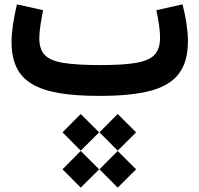

<svg xmlns="http://www.w3.org/2000/svg" viewBox="-20 -442 918 885"><path d="M522.5 252.4 607.4 168 522.5 83.5 438.5 168ZM352.1 252.4 437 168 352.1 83.5 268.1 168ZM352.1 422.9 437 338.4 352.1 253.9 268.1 338.4ZM522.5 422.9 607.4 338.4 522.5 253.9 438.5 338.4ZM700.7 -395C710.4 -351.6 717.8 -301.8 717.8 -269C717.8 -234.4 709.5 -207.5 692.4 -189.5C658.2 -152.8 580.1 -142.1 439.5 -142.1C369.6 -142.1 314.5 -145.5 273.9 -151.9C192.4 -164.6 161.1 -197.3 161.1 -267.1C161.1 -282.7 163.1 -302.2 166.5 -326.2C169.9 -350.1 174.3 -373 178.7 -395L58.1 -421.9C43.9 -361.8 33.2 -298.8 33.2 -250.5C33.2 -63.5 147.9 0 439.5 0C536.6 0 614.7 -7.8 674.8 -23.9C793.9 -55.7 846.2 -127.4 846.2 -252.9C846.2 -301.8 836.4 -363.8 821.3 -421.9Z"/></svg>

Font: Estedad Bold
Style: Regular
Weight: 700
Designer: Amin Abedi
Version: Version 7.3